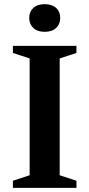

<svg xmlns="http://www.w3.org/2000/svg" viewBox="-20 -903 430 923"><path d="M347.5 -34V0H42V-34L122.5 -60.5V-622L42 -648.5V-682.5H347.5V-648.5L267 -622V-60.5ZM195 -750Q160 -750 140.2 -768.5Q120.5 -787 120.5 -817Q120.5 -847 140.2 -865Q160 -883 195 -883Q230 -883 249.8 -865Q269.5 -847 269.5 -817Q269.5 -787 249.8 -768.5Q230 -750 195 -750Z"/></svg>

Font: Newsreader SemiBold
Style: Regular
Weight: 600
Designer: Hugues Gentile
Foundry: Production Type
Version: Version 1.003